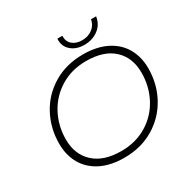

<svg xmlns="http://www.w3.org/2000/svg" viewBox="-191 -1053 1220 1236"><g transform="rotate(-30 419.0 -435.0)"><path d="M67 -283Q67 -397 118.5 -493.5Q170 -590 265.5 -647.5Q361 -705 486 -705Q587 -705 659.5 -669Q732 -633 769.5 -568Q807 -503 807 -417Q807 -303 755 -206.5Q703 -110 607.5 -52.5Q512 5 387 5Q286 5 214 -31Q142 -67 104.5 -132Q67 -197 67 -283ZM755 -415Q755 -527 684.5 -592.5Q614 -658 482 -658Q375 -658 292 -607.5Q209 -557 163.5 -471.5Q118 -386 118 -285Q118 -174 189 -108Q260 -42 392 -42Q499 -42 582 -92.5Q665 -143 710 -228.5Q755 -314 755 -415ZM395 -875H432Q430 -834 457 -810Q484 -786 530 -786Q574 -786 606.5 -810.5Q639 -835 645 -875H683Q675 -819 631.5 -786Q588 -753 527 -753Q467 -753 429 -786.5Q391 -820 395 -875Z"/></g></svg>

Font: Idrija
Style: Italic
Weight: 300
Italic angle: -11.3°
Designer: Julieta Ulanovsky
Foundry: Julieta Ulanovsky
Version: Version 7.200